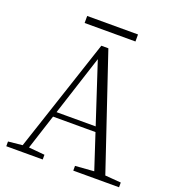

<svg xmlns="http://www.w3.org/2000/svg" viewBox="-152 -984 1011 1104"><g transform="rotate(20 353.5 -431.5)"><path d="M192 -820V-863H503V-820ZM11 0V-29L109 -39H126L234 -29V0ZM85 0 327 -730H370L616 0H548L324 -682H344L340 -668L124 0ZM192 -252 194 -283H493L495 -252ZM421 0V-29L554 -39H574L701 -29V0Z"/></g></svg>

Font: Noto Serif HK
Style: Regular
Weight: 200
Designer: Ryoko NISHIZUKA 西塚涼子 (kana & ideographs); Frank Grießhammer (Latin, Greek & Cyrillic); Wenlong ZHANG 张文龙 (bopomofo); San
Foundry: Adobe
Version: Version 2.001;hotconv 1.1.0;makeotfexe 2.6.0